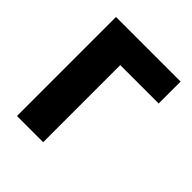

<svg xmlns="http://www.w3.org/2000/svg" viewBox="-180 -770 891 891"><g transform="rotate(45 265.0 -325.0)"><path d="M72 0V-650H496V-506H244V0Z"/></g></svg>

Font: Source Sans 3 Black
Style: Regular
Weight: 900
Designer: Paul D. Hunt
Foundry: Adobe
Version: Version 3.046;hotconv 1.0.118;makeotfexe 2.5.65603